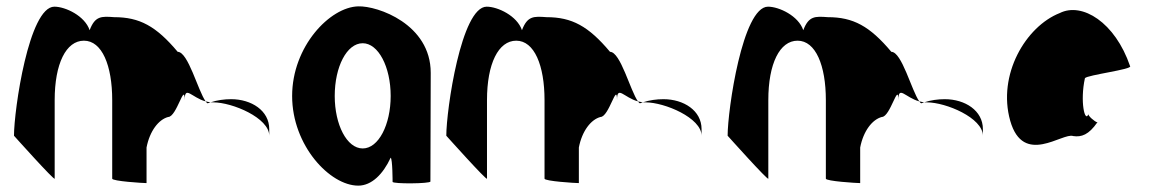

<svg xmlns="http://www.w3.org/2000/svg" viewBox="-20 -576 3619 604"><path d="M24 -149C24 -149 152 -6 152 -14V-261C152 -376 188 -448 244 -448C301 -448 333 -370 333 -261V-14C333 -6 430 0 441 0V-112C451 -164 479 -200 509 -208C536 -208 561 -320 561 -261C561 -309 583 -269 627 -257C603 -290 572 -413 539 -413C471 -494 419 -522 339 -522C299 -525 279 -526 262 -481C247 -526 186 -555 151 -555C71 -555 24 -230 24 -149ZM627 -257C629 -254 631 -252 633 -251L642 -254ZM642 -254H651C711 -254 827 -205 827 -149V-170C827 -228 771 -264 707 -264C686 -264 663 -261 642 -254Z M899 -274C899 -118 1018 8 1107 8C1149 8 1185 -28 1209 -80C1215 -76 1215 -4 1215 -4C1215 3 1334 2 1334 -5L1335 -347C1335 -500 1168 -558 1107 -556C1018 -554 899 -430 899 -274ZM1033 -274C1033 -366 1071 -440 1121 -440C1170 -440 1209 -366 1209 -274C1209 -184 1171 -109 1121 -109C1071 -109 1033 -184 1033 -274Z M1384 -149C1384 -149 1512 -6 1512 -14V-261C1512 -376 1548 -448 1604 -448C1661 -448 1693 -370 1693 -261V-14C1693 -6 1790 0 1801 0V-112C1811 -164 1839 -200 1869 -208C1896 -208 1921 -320 1921 -261C1921 -309 1943 -269 1987 -257C1963 -290 1932 -413 1899 -413C1831 -494 1779 -522 1699 -522C1659 -525 1639 -526 1622 -481C1607 -526 1546 -555 1511 -555C1431 -555 1384 -230 1384 -149ZM1987 -257C1989 -254 1991 -252 1993 -251L2002 -254ZM2002 -254H2011C2071 -254 2187 -205 2187 -149V-170C2187 -228 2131 -264 2067 -264C2046 -264 2023 -261 2002 -254Z M2269 -149C2269 -149 2397 -6 2397 -14V-261C2397 -376 2433 -448 2489 -448C2546 -448 2578 -370 2578 -261V-14C2578 -6 2675 0 2686 0V-112C2696 -164 2724 -200 2754 -208C2781 -208 2806 -320 2806 -261C2806 -309 2828 -269 2872 -257C2848 -290 2817 -413 2784 -413C2716 -494 2664 -522 2584 -522C2544 -525 2524 -526 2507 -481C2492 -526 2431 -555 2396 -555C2316 -555 2269 -230 2269 -149ZM2872 -257C2874 -254 2876 -252 2878 -251L2887 -254ZM2887 -254H2896C2956 -254 3072 -205 3072 -149V-170C3072 -228 3016 -264 2952 -264C2931 -264 2908 -261 2887 -254Z M3158 -196C3199 -52 3323 -160 3356 -148C3382 -144 3405 -152 3432 -191C3424 -193 3402 -212 3404 -217C3393 -188 3377 -257 3393 -330C3399 -340 3545 -358 3535 -368C3488 -506 3384 -570 3314 -535C3207 -493 3117 -341 3158 -196ZM3404 -217C3404 -217 3404 -218 3404 -218C3404 -218 3404 -217 3404 -217ZM3433 -192 3432 -191C3434 -191 3434 -191 3433 -190Z"/></svg>

Font: Ampere
Style: SCUltCnd
Weight: 400
Version: Version 1